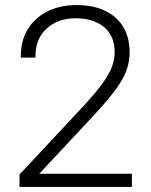

<svg xmlns="http://www.w3.org/2000/svg" viewBox="-20 -737 597 757"><path d="M57 -49 299 -308Q345 -357 374 -394.5Q403 -432 417.5 -464.5Q432 -497 432 -531Q432 -596 390 -630.5Q348 -665 278 -665Q208 -665 163 -623.5Q118 -582 120 -510H62Q61 -575 89 -621Q117 -667 167 -692Q217 -717 281 -717Q348 -717 394.5 -694.5Q441 -672 466 -630.5Q491 -589 491 -531Q491 -493 478 -457.5Q465 -422 430.5 -376.5Q396 -331 331 -262L103 -18L107 -52H500V0H57Z"/></svg>

Font: 42dot Sans Light
Style: Regular
Weight: 300
Designer: 42dot
Version: Version 1.000